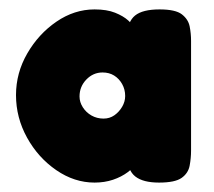

<svg xmlns="http://www.w3.org/2000/svg" viewBox="-20 -692 454 408"><path d="M319 -672Q353 -672 366.5 -661.5Q380 -651 383 -636Q386 -621 386 -605V-372Q386 -356 383 -340Q380 -324 366 -314Q352 -304 318 -304Q284 -304 267.5 -317Q251 -330 251 -359L272 -350Q266 -337 252 -326.5Q238 -316 220 -310Q202 -304 181 -304Q138 -304 99.5 -330.5Q61 -357 37.5 -399.5Q14 -442 14 -490Q14 -537 38 -578.5Q62 -620 100 -646Q138 -672 181 -672Q207 -672 224.5 -665Q242 -658 252.5 -648.5Q263 -639 268 -632L250 -616Q251 -646 267 -659Q283 -672 319 -672ZM200 -440Q213 -440 223 -447Q233 -454 239.5 -465Q246 -476 246 -488Q246 -502 239.5 -513.5Q233 -525 222.5 -531.5Q212 -538 198 -538Q178 -538 163.5 -523Q149 -508 149 -487Q149 -475 156 -464Q163 -453 174.5 -446.5Q186 -440 200 -440Z"/></svg>

Font: Fredoka Light
Style: Regular
Weight: 300
Designer: Ben Nathan
Foundry: Milena B. Brandão, Ben Nathan
Version: Version 2.001